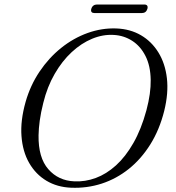

<svg xmlns="http://www.w3.org/2000/svg" viewBox="-20 -842 800 874"><path d="M510 -712.5Q573 -710 621.8 -681.5Q670.5 -653 701.2 -603Q732 -553 739.8 -485.5Q747.5 -418 727.5 -337Q706 -251.5 664.5 -185Q623 -118.5 566.5 -73.2Q510 -28 443 -6.2Q376 15.5 303.5 12.5Q240.5 10 191.5 -19.2Q142.5 -48.5 112.8 -100.2Q83 -152 77.8 -222.5Q72.5 -293 96.5 -378Q118 -453.5 160 -516Q202 -578.5 258 -623.5Q314 -668.5 378.8 -691.8Q443.5 -715 510 -712.5ZM318.5 -16.5Q367.5 -14 415.8 -31.8Q464 -49.5 507.8 -89Q551.5 -128.5 587.2 -191Q623 -253.5 646.5 -340Q657 -379.5 661.8 -414Q666.5 -448.5 666 -478Q665 -542.5 642.2 -587.2Q619.5 -632 581.8 -656.2Q544 -680.5 498 -683Q449 -686 399.8 -665.8Q350.5 -645.5 306.5 -604.8Q262.5 -564 228.8 -505.5Q195 -447 177 -373.5Q166 -330 161 -293.5Q156 -257 155.5 -226Q154 -124.5 199.8 -72Q245.5 -19.5 318.5 -16.5ZM395.5 -801.5Q398.5 -811.5 405.2 -816.5Q412 -821.5 421.5 -821.5H636.5Q646 -821.5 649.8 -816.5Q653.5 -811.5 651 -802Q648 -792 641.5 -787.2Q635 -782.5 625 -782.5H410.5Q401 -782.5 397 -787.2Q393 -792 395.5 -801.5Z"/></svg>

Font: Fraunces Light
Style: Italic
Weight: 300
Italic angle: -16°
Version: Version 1.000;[b76b70a41]